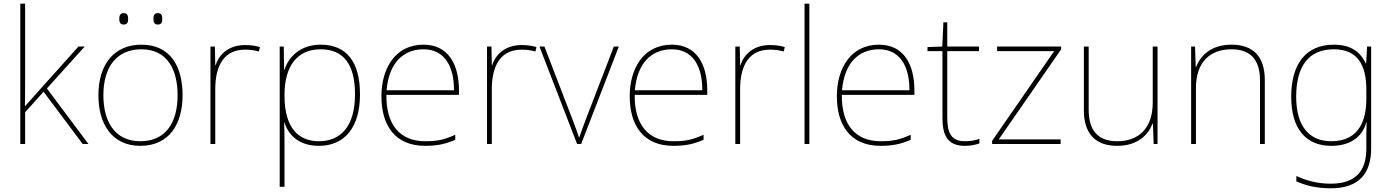

<svg xmlns="http://www.w3.org/2000/svg" viewBox="-20 -780 7538 1040"><path d="M116 -385V-760H90V0H116V-172L216 -283L428 0H459L234 -301L439 -528H405L172 -268C150 -244 137 -229 115 -204C116 -267 116 -321 116 -385Z M626 -678C626 -661 631 -647 649 -647C671 -647 674 -661 674 -678C674 -694 671 -709 649 -709C631 -709 626 -694 626 -678ZM811 -678C811 -661 816 -647 834 -647C856 -647 859 -661 859 -678C859 -694 856 -709 834 -709C816 -709 811 -694 811 -678ZM969 -264C969 -417 905 -538 746 -538C599 -538 513 -432 513 -264C513 -107 588 10 740 10C897 10 969 -109 969 -264ZM540 -264C540 -420 614 -513 746 -513C887 -513 942 -402 942 -264C942 -119 880 -15 740 -15C605 -15 540 -117 540 -264Z M1307 -536C1222 -536 1167 -488 1148 -427H1146L1144 -528H1120V0H1146V-297C1146 -428 1196 -511 1307 -511C1337 -511 1357 -508 1382 -501L1388 -525C1364 -532 1339 -536 1307 -536Z M1717 -538C1607 -538 1543 -472 1521 -402H1519L1517 -528H1495V232H1521V15C1521 -27 1521 -71 1519 -116H1521C1543 -46 1602 10 1707 10C1848 10 1930 -91 1930 -269C1930 -445 1857 -538 1717 -538ZM1717 -513C1839 -513 1903 -434 1903 -269C1903 -101 1830 -15 1707 -15C1593 -15 1521 -92 1521 -262V-265C1521 -421 1589 -513 1717 -513Z M2274 -538C2120 -538 2046 -408 2046 -259C2046 -104 2117 10 2283 10C2347 10 2395 0 2446 -23V-50C2384 -22 2347 -15 2283 -15C2146 -15 2071 -105 2073 -266H2466V-291C2466 -430 2409 -538 2274 -538ZM2274 -513C2386 -513 2440 -423 2439 -291H2074C2086 -436 2162 -513 2274 -513Z M2805 -536C2720 -536 2665 -488 2646 -427H2644L2642 -528H2618V0H2644V-297C2644 -428 2694 -511 2805 -511C2835 -511 2855 -508 2880 -501L2886 -525C2862 -532 2837 -536 2805 -536Z M3106 0H3128L3332 -528H3305L3155 -138C3138 -95 3130 -69 3118 -36H3116C3105 -69 3096 -95 3079 -138L2929 -528H2902Z M3619 -538C3465 -538 3391 -408 3391 -259C3391 -104 3462 10 3628 10C3692 10 3740 0 3791 -23V-50C3729 -22 3692 -15 3628 -15C3491 -15 3416 -105 3418 -266H3811V-291C3811 -430 3754 -538 3619 -538ZM3619 -513C3731 -513 3785 -423 3784 -291H3419C3431 -436 3507 -513 3619 -513Z M4150 -536C4065 -536 4010 -488 3991 -427H3989L3987 -528H3963V0H3989V-297C3989 -428 4039 -511 4150 -511C4180 -511 4200 -508 4225 -501L4231 -525C4207 -532 4182 -536 4150 -536Z M4364 0V-760H4338V0Z M4741 -538C4587 -538 4513 -408 4513 -259C4513 -104 4584 10 4750 10C4814 10 4862 0 4913 -23V-50C4851 -22 4814 -15 4750 -15C4613 -15 4538 -105 4540 -266H4933V-291C4933 -430 4876 -538 4741 -538ZM4741 -513C4853 -513 4907 -423 4906 -291H4541C4553 -436 4629 -513 4741 -513Z M5206 -15C5132 -15 5111 -61 5111 -143V-503H5283V-528H5111V-659H5090L5084 -528L5004 -525V-503H5085V-140C5085 -47 5113 10 5206 10C5241 10 5263 4 5285 -3V-28C5263 -20 5239 -15 5206 -15Z M5725 0V-25H5390L5728 -513V-528H5381V-503H5690L5354 -17V0Z M6250 -528H6224V-226C6224 -82 6146 -15 6031 -15C5932 -15 5877 -68 5877 -186V-528H5851V-182C5851 -57 5913 10 6031 10C6143 10 6200 -50 6223 -111H6225L6229 0H6250Z M6651 -538C6539 -538 6482 -478 6459 -417H6457L6453 -528H6432V0H6458V-302C6458 -446 6536 -513 6651 -513C6748 -513 6805 -462 6805 -345V0H6831V-346C6831 -477 6765 -538 6651 -538Z M7205 -538C7051 -538 6974 -430 6974 -256C6974 -81 7055 10 7191 10C7290 10 7357 -34 7381 -117H7383C7381 -78 7381 -56 7381 -17V25C7381 140 7329 215 7188 215C7113 215 7050 196 7002 173V203C7050 223 7107 240 7188 240C7348 240 7407 152 7407 25V-528H7385L7380 -437H7378C7350 -495 7302 -538 7205 -538ZM7205 -513C7340 -513 7381 -419 7381 -294V-246C7381 -136 7347 -15 7191 -15C7069 -15 7001 -99 7001 -256C7001 -417 7065 -513 7205 -513Z"/></svg>

Font: Noto Sans Arabic Thin
Style: Regular
Weight: 100
Designer: Monotype Design Team, Nadine Chahine, Nizar Qandah and Khaled Hosny
Foundry: Monotype Imaging Inc.
Version: Version 2.012